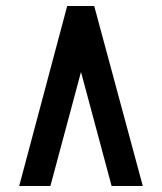

<svg xmlns="http://www.w3.org/2000/svg" viewBox="-20 -620 540 640"><path d="M352 0 198 -574 294 -600 456 0ZM44 0 204 -600 302 -574 148 0ZM204 -581V-600H294V-581Z"/></svg>

Font: Reem Kufi Fun
Style: Regular
Weight: 400
Designer: Khaled Hosny
Version: Version 1.005